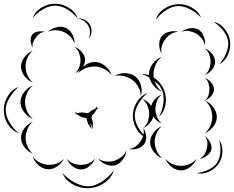

<svg xmlns="http://www.w3.org/2000/svg" viewBox="-103 -853 1235 1013"><path d="M70 -759Q83 -794 117.5 -814Q152 -834 190 -833Q227 -833 261 -811.5Q295 -790 307 -755Q284 -784 252 -803.5Q220 -823 190 -823Q160 -824 127 -805.5Q94 -787 70 -759ZM719 -749Q730 -785 763.5 -807Q797 -829 835 -831Q872 -833 907.5 -814Q943 -795 958 -760Q932 -788 898.5 -805Q865 -822 835 -821Q805 -820 773.5 -799.5Q742 -779 719 -749ZM307 -755Q326 -758 344.5 -748Q363 -738 372 -722Q381 -705 379.5 -684Q378 -663 365 -649Q380 -687 363 -717Q347 -747 307 -755ZM1023 -738Q1058 -731 1082 -701Q1106 -671 1111 -635Q1115 -600 1100 -565Q1085 -530 1053 -513Q1077 -540 1090.5 -573Q1104 -606 1101 -634Q1097 -662 1075.5 -690.5Q1054 -719 1023 -738ZM150 -685Q167 -702 194.5 -709Q222 -716 244 -706Q266 -696 279 -671Q292 -646 290 -622Q283 -645 267.5 -660.5Q252 -676 234 -684Q216 -692 194 -693.5Q172 -695 150 -685ZM854 -685Q871 -699 897.5 -703.5Q924 -708 944 -697Q963 -685 972.5 -660Q982 -635 978 -613Q974 -635 960.5 -651Q947 -667 932 -676Q916 -685 895.5 -689Q875 -693 854 -685ZM750 -569Q738 -589 737 -616Q736 -643 750 -661Q764 -679 790 -685.5Q816 -692 838 -685Q815 -684 797.5 -672.5Q780 -661 769 -646Q758 -632 751.5 -612Q745 -592 750 -569ZM70 -601Q61 -615 59 -635.5Q57 -656 67 -670Q77 -683 97.5 -686.5Q118 -690 134 -685Q117 -684 105.5 -675Q94 -666 86 -655Q78 -644 72 -630.5Q66 -617 70 -601ZM310 -467Q314 -476 320 -484Q308 -473 294 -467Q310 -482 316 -501Q322 -520 322 -537Q321 -555 314 -573.5Q307 -592 290 -606Q311 -599 328 -579.5Q345 -560 346 -538Q346 -517 331 -497Q345 -511 364 -519Q383 -527 402 -526Q430 -524 454 -503Q478 -482 486 -456Q469 -478 446 -489.5Q423 -501 401 -502Q378 -503 353.5 -495Q329 -487 310 -467ZM978 -597Q999 -590 1015.5 -569.5Q1032 -549 1032 -527Q1032 -505 1015.5 -485Q999 -465 978 -458Q995 -472 1001.5 -491Q1008 -510 1008 -527Q1008 -545 1001.5 -564Q995 -583 978 -597ZM70 -418Q45 -427 26.5 -451Q8 -475 8 -502Q8 -528 26.5 -552Q45 -576 70 -585Q50 -568 41 -545.5Q32 -523 32 -502Q32 -480 41 -457.5Q50 -435 70 -418ZM643 -463Q663 -463 683 -456Q683 -458 683 -462Q683 -491 703 -517Q723 -543 750 -553Q728 -535 717.5 -510Q707 -485 707 -462Q707 -453 708 -444Q745 -420 762 -379Q777 -344 770.5 -303Q764 -262 736 -237Q754 -271 759 -309Q764 -347 753 -375Q742 -402 713 -425Q718 -410 727 -395.5Q736 -381 750 -370Q727 -378 709 -399Q691 -420 685 -444Q665 -456 643 -463ZM501 -452Q524 -467 556 -467Q588 -467 610 -450Q632 -434 640.5 -403Q649 -372 640 -346Q639 -374 626 -396Q613 -418 595 -431Q578 -444 553 -451Q528 -458 501 -452ZM978 -442Q996 -435 1011 -418Q1026 -401 1026 -382Q1026 -363 1011 -346Q996 -329 978 -322Q992 -334 997 -350.5Q1002 -367 1002 -382Q1002 -397 997 -413.5Q992 -430 978 -442ZM70 -226Q44 -236 24.5 -261Q5 -286 5 -314Q5 -342 24.5 -367Q44 -392 70 -402Q49 -384 39 -360Q29 -336 29 -314Q29 -292 39 -268Q49 -244 70 -226ZM-5 -151Q-41 -164 -62 -199Q-83 -234 -83 -272Q-83 -311 -62 -346Q-41 -381 -5 -394Q-34 -369 -53.5 -336Q-73 -303 -73 -272Q-73 -242 -53.5 -208.5Q-34 -175 -5 -151ZM653 -178Q667 -158 668 -129Q671 -126 675 -123Q671 -124 668 -126Q667 -106 658 -93Q646 -76 622 -69Q598 -62 577 -67Q598 -69 613.5 -81Q629 -93 638 -107Q648 -120 652 -135Q627 -152 612.5 -181.5Q598 -211 598 -242Q598 -280 619 -314.5Q640 -349 675 -362Q646 -338 627 -305Q608 -272 608 -242Q608 -218 621 -191.5Q634 -165 654 -143Q658 -161 653 -178ZM647 -331Q676 -322 695 -294Q700 -314 715.5 -330.5Q731 -347 750 -354Q732 -339 724.5 -318Q717 -297 717 -278Q717 -259 724.5 -238.5Q732 -218 750 -202Q723 -212 706 -238Q701 -219 686 -202Q671 -185 653 -178Q671 -194 678 -215.5Q685 -237 684 -256Q683 -275 674.5 -296Q666 -317 647 -331ZM978 -322Q1003 -313 1022 -288Q1041 -263 1041 -236Q1041 -209 1022 -184.5Q1003 -160 978 -151Q999 -168 1008 -191.5Q1017 -215 1017 -236Q1017 -258 1008 -281.5Q999 -305 978 -322ZM290 -249Q294 -252 300 -254Q294 -259 290 -265Q298 -259 307 -256Q333 -264 354 -255Q355 -255 357 -256Q362 -257 367 -259Q380 -272 399 -279Q406 -286 411 -296Q410 -289 408 -281Q414 -283 421 -283Q412 -280 405 -274Q397 -256 383 -244Q382 -240 380 -235L379 -233Q386 -219 387 -202.5Q388 -186 383 -172Q383 -189 374 -204Q375 -186 383 -172Q372 -181 364 -196Q356 -211 355 -227Q354 -228 352 -229L350 -231Q325 -232 304 -250Q297 -251 290 -249ZM70 -43Q45 -52 26.5 -76Q8 -100 8 -127Q8 -153 26.5 -177Q45 -201 70 -210Q50 -193 41 -170.5Q32 -148 32 -127Q32 -106 41 -83Q50 -60 70 -43ZM753 -18Q728 -27 709 -51Q690 -75 689 -101Q689 -128 707 -152.5Q725 -177 750 -187Q730 -169 721.5 -146Q713 -123 713 -102Q714 -81 723.5 -58Q733 -35 753 -18ZM978 -135Q994 -124 1005 -103.5Q1016 -83 1012 -64Q1007 -45 988 -31Q969 -17 950 -15Q967 -24 976 -39Q985 -54 988 -69Q992 -84 991 -101.5Q990 -119 978 -135ZM1053 -115Q1072 -88 1070.5 -52Q1069 -16 1050 11Q1031 39 998.5 53.5Q966 68 934 60Q967 57 997 42.5Q1027 28 1042 6Q1057 -16 1059.5 -49.5Q1062 -83 1053 -115ZM564 -59Q562 -34 545 -11Q528 12 505 19Q481 25 455 14Q429 3 414 -17Q434 -3 457 -1Q480 1 498 -4Q517 -10 535.5 -23Q554 -36 564 -59ZM234 -15Q223 9 198 25.5Q173 42 148 40Q122 38 99.5 18Q77 -2 70 -27Q85 -6 107 4.5Q129 15 149 16Q170 18 193 11Q216 4 234 -15ZM398 -16Q390 6 369 23.5Q348 41 324 41Q301 41 279.5 24Q258 7 250 -15Q265 3 285.5 10Q306 17 324 17Q343 17 363 9.5Q383 2 398 -16ZM934 -15Q925 9 901.5 27.5Q878 46 852 46Q826 46 802.5 27.5Q779 9 770 -15Q787 5 809 13.5Q831 22 852 22Q873 22 895 13.5Q917 5 934 -15ZM498 46Q485 87 447 112.5Q409 138 366 140Q323 142 283 120.5Q243 99 226 60Q255 91 293 111Q331 131 366 130Q400 128 436 104Q472 80 498 46Z"/></svg>

Font: Rubik Puddles
Style: Regular
Weight: 400
Designer: Hubert and Fischer, NaN
Foundry: Hubert and Fischer, NaN
Version: Version 2.200